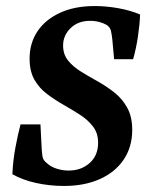

<svg xmlns="http://www.w3.org/2000/svg" viewBox="-20 -604 501 636"><path d="M192 12Q144 12 99 2Q54 -8 21 -27Q23 -72 31 -115Q39 -158 48 -192H114L118 -113Q119 -96 121 -84.5Q123 -73 136 -63Q149 -51 168.5 -45Q188 -39 207 -39Q249 -39 277 -64Q305 -89 305 -131Q305 -163 288 -185Q271 -207 245.5 -223.5Q220 -240 191 -256.5Q162 -273 136 -292.5Q110 -312 94 -340Q78 -368 78 -410Q78 -461 104 -500Q130 -539 178.5 -561.5Q227 -584 294 -584Q331 -584 371 -577Q411 -570 444 -556Q443 -524 437 -483.5Q431 -443 421 -408H358L352 -474Q350 -491 347.5 -502Q345 -513 334 -521Q324 -527 309.5 -531Q295 -535 278 -535Q239 -535 214 -511Q189 -487 189 -453Q189 -424 205.5 -403.5Q222 -383 248 -367Q274 -351 303.5 -334.5Q333 -318 359 -297.5Q385 -277 401.5 -247Q418 -217 418 -174Q418 -117 389.5 -75Q361 -33 310 -10.5Q259 12 192 12Z"/></svg>

Font: Yrsa SemiBold
Style: Italic
Weight: 600
Italic angle: -7.10001°
Version: Version 2.004